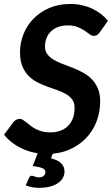

<svg xmlns="http://www.w3.org/2000/svg" viewBox="-25 -750 551 945"><path d="M132 115Q135.5 115 138.8 116.2Q142 117.5 146 119Q150 120.5 155 121.8Q160 123 167 123Q182.5 123 190.5 115.2Q198.5 107.5 198.5 97Q198.5 84 183.5 77.8Q168.5 71.5 136 67L160.5 4.5Q151.5 3 142.5 1Q112 -5.5 85 -18Q58 -30.5 35 -48Q12 -65.5 -5 -87L41 -149Q46.5 -156 55 -160.5Q63.5 -165 72 -165Q80 -165 87.8 -160Q95.5 -155 104.8 -147.8Q114 -140.5 124.8 -131.8Q135.5 -123 149.5 -115.8Q163.5 -108.5 181 -103.5Q198.5 -98.5 221.5 -98.5Q278 -98.5 310 -130.5Q342 -162.5 342 -219Q342 -244 330.5 -260Q319 -276 300 -287Q281 -298 257 -306.2Q233 -314.5 207.8 -323.8Q182.5 -333 158.5 -345.2Q134.5 -357.5 115.5 -376.8Q96.5 -396 85 -424Q73.5 -452 73.5 -493Q73.5 -539.5 90.8 -582.5Q108 -625.5 140 -658.2Q172 -691 217.8 -710.8Q263.5 -730.5 321 -730.5Q350.5 -730.5 377.8 -724.5Q405 -718.5 428.5 -707.5Q452 -696.5 471.8 -681.2Q491.5 -666 506 -647.5L467.5 -593Q460.5 -583 453.5 -578.2Q446.5 -573.5 436.5 -573.5Q426.5 -573.5 416 -581.5Q405.5 -589.5 391 -599.2Q376.5 -609 356.8 -617Q337 -625 309 -625Q281.5 -625 260.5 -617Q239.5 -609 225.2 -595Q211 -581 203.8 -562Q196.5 -543 196.5 -521Q196.5 -498 208.2 -482.8Q220 -467.5 239 -456Q258 -444.5 282.5 -435.5Q307 -426.5 332.2 -416.5Q357.5 -406.5 382 -393.5Q406.5 -380.5 425.5 -361.5Q444.5 -342.5 456.2 -315.8Q468 -289 468 -251Q468 -198 449.8 -151Q431.5 -104 397.2 -68.8Q363 -33.5 314 -12.5Q278 2.5 234.5 6.5L226 29Q262.5 38.5 277.5 55.2Q292.5 72 292.5 93.5Q292.5 112.5 283.2 127.5Q274 142.5 257.5 153Q241 163.5 218.2 169Q195.5 174.5 168.5 174.5Q149.5 174.5 133.5 171.5Q117.5 168.5 101.5 162.5L118 125.5Q122 115 132 115Z"/></svg>

Font: Lato TR
Style: Bold Italic
Weight: 700
Italic angle: -12°
Designer: Lukasz Dziedzic
Foundry: tyPoland Lukasz Dziedzic
Version: Version 1.104 2013